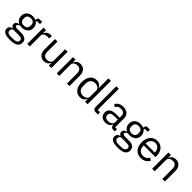

<svg xmlns="http://www.w3.org/2000/svg" viewBox="376 -2416 4305 4305"><g transform="rotate(45 2528.0 -264.0)"><path d="M520 57C520 -28 465 -80 337 -80H227C180 -80 148 -88 148 -119C148 -151 182 -168 216 -177C231 -174 249 -172 266 -172C384 -172 461 -245 461 -350C461 -405 439 -451 402 -483V-516H500V-586H423C380 -586 363 -557 363 -517V-508C335 -521 302 -528 265 -528C148 -528 71 -455 71 -350C71 -278 107 -221 168 -192V-188C116 -175 79 -150 79 -98C79 -63 96 -40 125 -26V-15C74 -1 43 29 43 85C43 166 109 212 270 212C436 212 520 163 520 57ZM445 63C445 119 393 147 304 147H230C149 147 118 110 118 65C118 33 133 10 166 -5H338C418 -5 445 22 445 63ZM266 -236C198 -236 155 -268 155 -336V-364C155 -432 198 -464 266 -464C334 -464 377 -432 377 -364V-336C377 -268 334 -236 266 -236Z M693 0V-350C693 -399 745 -436 831 -436H878V-516H847C763 -516 716 -470 698 -421H693V-516H613V0Z M1298 0H1378V-516H1298V-159C1298 -91 1236 -60 1173 -60C1096 -60 1055 -107 1055 -199V-516H975V-185C975 -60 1043 12 1149 12C1235 12 1274 -35 1294 -84H1298Z M1628 0V-358C1628 -424 1690 -456 1754 -456C1831 -456 1871 -409 1871 -317V0H1951V-331C1951 -456 1884 -528 1778 -528C1701 -528 1657 -490 1632 -432H1628V-516H1548V0Z M2446 0H2526V-740H2446V-432H2442C2415 -497 2362 -528 2291 -528C2162 -528 2081 -423 2081 -258C2081 -93 2162 12 2291 12C2362 12 2411 -20 2442 -84H2446ZM2313 -60C2223 -60 2167 -122 2167 -214V-302C2167 -394 2223 -456 2313 -456C2386 -456 2446 -414 2446 -357V-165C2446 -98 2386 -60 2313 -60Z M2852 0V-70H2776V-740H2696V-83C2696 -35 2726 0 2781 0Z M3388 0V-70H3329V-354C3329 -463 3255 -528 3131 -528C3038 -528 2976 -482 2948 -427L2996 -382C3024 -429 3065 -459 3127 -459C3209 -459 3249 -419 3249 -346V-295H3147C2997 -295 2927 -241 2927 -144C2927 -48 2991 12 3100 12C3172 12 3227 -21 3249 -84H3254C3260 -36 3284 0 3343 0ZM3113 -56C3051 -56 3011 -85 3011 -136V-157C3011 -207 3052 -235 3143 -235H3249V-150C3249 -97 3192 -56 3113 -56Z M3937 57C3937 -28 3882 -80 3754 -80H3644C3597 -80 3565 -88 3565 -119C3565 -151 3599 -168 3633 -177C3648 -174 3666 -172 3683 -172C3801 -172 3878 -245 3878 -350C3878 -405 3856 -451 3819 -483V-516H3917V-586H3840C3797 -586 3780 -557 3780 -517V-508C3752 -521 3719 -528 3682 -528C3565 -528 3488 -455 3488 -350C3488 -278 3524 -221 3585 -192V-188C3533 -175 3496 -150 3496 -98C3496 -63 3513 -40 3542 -26V-15C3491 -1 3460 29 3460 85C3460 166 3526 212 3687 212C3853 212 3937 163 3937 57ZM3862 63C3862 119 3810 147 3721 147H3647C3566 147 3535 110 3535 65C3535 33 3550 10 3583 -5H3755C3835 -5 3862 22 3862 63ZM3683 -236C3615 -236 3572 -268 3572 -336V-364C3572 -432 3615 -464 3683 -464C3751 -464 3794 -432 3794 -364V-336C3794 -268 3751 -236 3683 -236Z M4218 12C4315 12 4389 -36 4422 -106L4365 -147C4338 -90 4288 -58 4223 -58C4127 -58 4070 -125 4070 -214V-238H4441V-276C4441 -422 4356 -528 4218 -528C4078 -528 3986 -422 3986 -258C3986 -94 4078 12 4218 12ZM4218 -461C4300 -461 4355 -400 4355 -309V-298H4070V-305C4070 -395 4131 -461 4218 -461Z M4653 0V-358C4653 -424 4715 -456 4779 -456C4856 -456 4896 -409 4896 -317V0H4976V-331C4976 -456 4909 -528 4803 -528C4726 -528 4682 -490 4657 -432H4653V-516H4573V0Z"/></g></svg>

Font: IBM Plex Thai Looped
Style: Regular
Weight: 400
Designer: Mike Abbink, Paul van der Laan, Pieter van Rosmalen, Ben Mitchell, Mark Frömberg
Foundry: Bold Monday
Version: Version 1.0